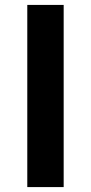

<svg xmlns="http://www.w3.org/2000/svg" viewBox="-20 -761 370 781"><path d="M91 0H239V-741H91Z"/></svg>

Font: Noto Sans CJK TC
Style: Bold
Weight: 700
Designer: Ryoko NISHIZUKA 西塚涼子 (kana, bopomofo & ideographs); Paul D. Hunt (Latin, Greek & Cyrillic); Sandoll Communications 산돌커뮤니
Foundry: Adobe
Version: Version 2.004;hotconv 1.0.118;makeotfexe 2.5.65603